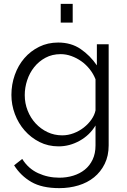

<svg xmlns="http://www.w3.org/2000/svg" viewBox="-20 -750 657 993"><path d="M283 7Q229 7 184.5 -15.5Q140 -38 107.5 -75Q75 -112 57 -160Q39 -208 39 -259Q39 -313 56.5 -362.5Q74 -412 106 -449Q138 -486 182.5 -508Q227 -530 281 -530Q348 -530 397 -496.5Q446 -463 481 -412V-521H542V2Q542 56 521.5 97.5Q501 139 466.5 167Q432 195 385.5 209Q339 223 287 223Q197 223 142 191Q87 159 53 105L95 72Q126 122 177 145.5Q228 169 287 169Q325 169 359 158.5Q393 148 418.5 127.5Q444 107 459 75.5Q474 44 474 2V-101Q444 -51 392 -22Q340 7 283 7ZM302 -50Q332 -50 361 -61Q390 -72 413.5 -90.5Q437 -109 453 -132Q469 -155 474 -179V-340Q463 -368 444 -392Q425 -416 401 -433Q377 -450 349.5 -460Q322 -470 294 -470Q250 -470 215.5 -451.5Q181 -433 157 -403Q133 -373 120.5 -335Q108 -297 108 -258Q108 -216 123 -178Q138 -140 164.5 -111.5Q191 -83 226 -66.5Q261 -50 302 -50ZM294 -633V-730H356V-633Z"/></svg>

Font: Boldmen
Style: Regular
Weight: 400
Designer: Matt McInerney, Pablo Impallari, Rodrigo Fuenzalida
Foundry: LIVING CONCEPT
Version: Version 1.000